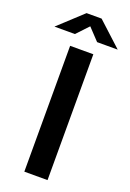

<svg xmlns="http://www.w3.org/2000/svg" viewBox="-233 -1041 750 1104"><g transform="rotate(20 141.5 -489.5)"><path d="M70 0V-770H212V0ZM-52.5 -843 94.5 -979H186.5L334.5 -843H208.5L140.5 -915L72.5 -843Z"/></g></svg>

Font: Junction
Style: Bold
Weight: 700
Designer: Caroline Hadilaksono
Foundry: Caroline Hadilaksono, Tyler Finck, The League of Moveable Type
Version: Version 2.000; ttfautohint (v1.8.3)